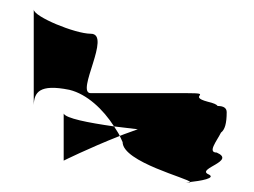

<svg xmlns="http://www.w3.org/2000/svg" viewBox="-20 -588 535 404"><path d="M51 -367V-568C51 -553 138 -517 171 -517C216 -517 138 -392 171 -392H373C432 -392 372 -386 417 -374C430 -371 436 -368 438 -365C450 -365 457 -361 457 -352C457 -328 453 -315 445 -309C436 -291 416 -267 436 -267C477 -249 396 -234 417 -222C439 -213 399 -207 380 -205C379 -212 238 -247 238 -289C236 -293 234 -298 232 -302C244 -307 257 -311 270 -316L220 -322C197 -358 163 -390 126 -399C62 -412 52 -393 51 -367ZM114 -250C114 -250 164 -275 232 -302C229 -309 224 -315 220 -322C164 -330 119 -339 114 -349ZM380 -205C373 -204 368 -204 373 -204C378 -204 380 -204 380 -204Z"/></svg>

Font: bitstorm
Style: ext
Weight: 400
Version: Version 0.2